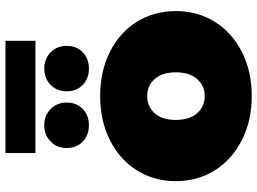

<svg xmlns="http://www.w3.org/2000/svg" viewBox="-142 -810 961 718"><g transform="rotate(-90 339.0 -450.5)"><path d="M175.5 -26.5C223.8 -2.2 278.3 10 339 10C400.3 10 455.2 -2.2 503.5 -26.5C551.8 -50.8 589.5 -84.5 616.5 -127.5C643.5 -170.5 657 -219.3 657 -274C657 -328.7 643.5 -377.5 616.5 -420.5C589.5 -463.5 551.8 -497 503.5 -521C455.2 -545 400.3 -557 339 -557C278.3 -557 223.8 -545 175.5 -521C127.2 -497 89.3 -463.5 62 -420.5C34.7 -377.5 21 -328.7 21 -274C21 -219.3 34.7 -170.5 62 -127.5C89.3 -84.5 127.2 -50.8 175.5 -26.5ZM403 -194.5C386.3 -175.5 365 -166 339 -166C313 -166 291.7 -175.5 275 -194.5C258.3 -213.5 250 -240 250 -274C250 -308 258.3 -334.3 275 -353C291.7 -371.7 313 -381 339 -381C365 -381 386.3 -371.7 403 -353C419.7 -334.3 428 -308 428 -274C428 -240 419.7 -213.5 403 -194.5ZM169 -622C185 -606.7 205.3 -599 230 -599C254.7 -599 275 -606.7 291 -622C307 -637.3 315 -657.3 315 -682C315 -706.7 306.8 -726.8 290.5 -742.5C274.2 -758.2 254 -766 230 -766C206 -766 185.8 -758.2 169.5 -742.5C153.2 -726.8 145 -706.7 145 -682C145 -657.3 153 -637.3 169 -622ZM381 -622C397 -606.7 417.3 -599 442 -599C466.7 -599 487 -606.7 503 -622C519 -637.3 527 -657.3 527 -682C527 -706.7 518.8 -726.8 502.5 -742.5C486.2 -758.2 466 -766 442 -766C418 -766 397.8 -758.2 381.5 -742.5C365.2 -726.8 357 -706.7 357 -682C357 -657.3 365 -637.3 381 -622ZM126 -911V-799H546V-911Z"/></g></svg>

Font: Montserrat Custom Black
Style: Regular
Weight: 900
Designer: Julieta Ulanovsky
Foundry: Julieta Ulanovsky
Version: Version 7.200